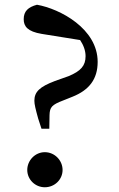

<svg xmlns="http://www.w3.org/2000/svg" viewBox="-20 -776 500 810"><path d="M169 -134C128 -134 95 -99 95 -59C95 -19 128 14 169 14C211 14 244 -19 244 -59C244 -99 211 -134 169 -134ZM318 -607C332 -586 341 -563 341 -539C341 -498 320 -476 270 -455L211 -434C148 -410 125 -389 125 -351C125 -336 130 -316 141 -276L155 -233H188L189 -291C190 -324 199 -334 246 -352L286 -368C356 -396 392 -442 392 -515C392 -655 233 -739 136 -756C99 -746 80 -729 80 -695C80 -665 96 -643 156 -633Z"/></svg>

Font: Source Han Serif CN SemiBold
Style: Regular
Weight: 600
Designer: Ryoko NISHIZUKA 西塚涼子 (kana & ideographs); Frank Grießhammer (Latin, Greek & Cyrillic); Wenlong ZHANG 张文龙 (bopomofo); San
Foundry: Adobe Systems Incorporated
Version: Version 1.000;PS 1;hotconv 16.6.53;makeotf.lib2.5.65590